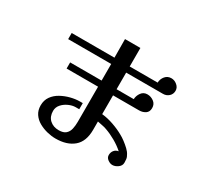

<svg xmlns="http://www.w3.org/2000/svg" viewBox="-153 -975 1305 1221"><g transform="rotate(30 500.0 -364.5)"><path d="M885 -625Q885 -600 867.5 -584Q850 -568 825 -568H555V-446H681Q682 -472 698 -494Q714 -516 742 -516Q768 -516 789.5 -500Q811 -484 811 -455Q811 -427 791.5 -414Q772 -401 746 -401H555V-263Q596 -259 640.5 -243.5Q685 -228 720 -208Q737 -199 757 -184Q777 -169 795 -152Q813 -135 821 -118Q829 -105 830.5 -93Q832 -81 832 -66Q832 -44 812 -29.5Q792 -15 772 -15Q755 -15 738 -27.5Q721 -40 721 -59Q721 -79 732.5 -93.5Q744 -108 764 -111Q735 -137 697.5 -158.5Q660 -180 623 -193Q607 -199 589.5 -202Q572 -205 555 -209V-148Q555 -62 506.5 -21Q458 20 375 20Q345 20 312.5 12Q280 4 251.5 -12Q223 -28 205.5 -54Q188 -80 188 -116Q188 -154 207.5 -181.5Q227 -209 258.5 -226.5Q290 -244 325.5 -253Q361 -262 392 -262H413V-217H387Q363 -217 336.5 -205Q310 -193 292 -172.5Q274 -152 274 -125Q274 -83 300 -59.5Q326 -36 366 -36Q400 -36 417 -51Q434 -66 439.5 -90.5Q445 -115 445 -143V-401H214V-446H445V-568H129V-613H443L442 -749H555V-613H760Q761 -640 778 -660.5Q795 -681 823 -681Q846 -681 865.5 -664.5Q885 -648 885 -625Z"/></g></svg>

Font: Kaisei Decol
Style: Bold
Weight: 700
Designer: Font-Kai, 金井和夫
Foundry: KAZUO KANAI
Version: Version 5.003